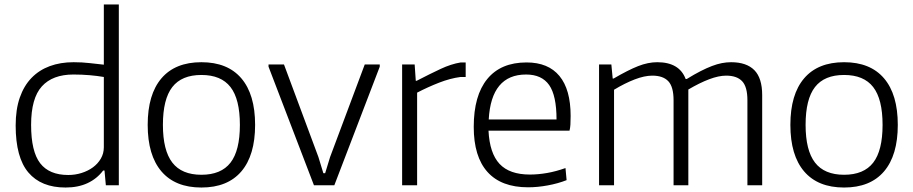

<svg xmlns="http://www.w3.org/2000/svg" viewBox="-20 -828 4082 858"><path d="M273 10Q164 10 107 -57Q50 -124 50 -267Q50 -339 68.5 -392Q87 -445 121 -480Q155 -515 202.5 -532.5Q250 -550 309 -550Q347 -550 381 -546Q415 -542 444 -539V-808H511V0H453L447 -66H441Q413 -29 371 -9.5Q329 10 273 10ZM285 -46Q316 -46 344.5 -55Q373 -64 395 -80Q417 -96 430.5 -119Q444 -142 444 -170V-484Q415 -489 380.5 -492Q346 -495 308 -495Q215 -495 167 -442Q119 -389 119 -270Q119 -151 159.5 -98.5Q200 -46 285 -46Z M880 10Q763 10 701.5 -62Q640 -134 640 -270Q640 -406 701.5 -478Q763 -550 880 -550Q997 -550 1058.5 -478Q1120 -406 1120 -270Q1120 -134 1058.5 -62Q997 10 880 10ZM880 -47Q968 -47 1010 -101Q1052 -155 1052 -270Q1052 -385 1010 -439Q968 -493 880 -493Q792 -493 750 -439Q708 -385 708 -270Q708 -156 750 -101.5Q792 -47 880 -47Z M1180 -530V-540H1249L1403 -126L1425 -54H1433L1455 -126L1610 -540H1677V-530L1474 0H1383Z M1777 -540H1833L1838 -467H1842Q1902 -498 1949 -520Q1996 -542 2039 -549H2061V-484H2038Q1992 -478 1942 -458.5Q1892 -439 1844 -414V0H1777Z M2340 9Q2220 9 2158.5 -59.5Q2097 -128 2097 -261Q2097 -401 2157.5 -475Q2218 -549 2333 -549Q2430 -549 2480 -488.5Q2530 -428 2530 -310Q2530 -287 2529 -271Q2528 -255 2525 -244H2163Q2168 -143 2212.5 -95.5Q2257 -48 2348 -48Q2385 -48 2425 -55Q2465 -62 2507 -77L2512 -23Q2474 -8 2428 0.5Q2382 9 2340 9ZM2331 -495Q2175 -495 2164 -294H2467Q2467 -401 2434 -448Q2401 -495 2331 -495Z M2657 -540H2712L2718 -477H2722Q2787 -515 2831.5 -532.5Q2876 -550 2917 -550Q3016 -550 3044 -475H3049Q3083 -496 3110.5 -510Q3138 -524 3161.5 -533Q3185 -542 3206 -546Q3227 -550 3247 -550Q3316 -550 3351 -514.5Q3386 -479 3386 -403V0H3320V-380Q3320 -440 3296.5 -465Q3273 -490 3225 -490Q3192 -490 3149.5 -474Q3107 -458 3056 -428V0H2990V-380Q2990 -440 2966.5 -465Q2943 -490 2895 -490Q2860 -490 2816 -473Q2772 -456 2724 -427V0H2657Z M3752 10Q3635 10 3573.5 -62Q3512 -134 3512 -270Q3512 -406 3573.5 -478Q3635 -550 3752 -550Q3869 -550 3930.5 -478Q3992 -406 3992 -270Q3992 -134 3930.5 -62Q3869 10 3752 10ZM3752 -47Q3840 -47 3882 -101Q3924 -155 3924 -270Q3924 -385 3882 -439Q3840 -493 3752 -493Q3664 -493 3622 -439Q3580 -385 3580 -270Q3580 -156 3622 -101.5Q3664 -47 3752 -47Z"/></svg>

Font: Encode Sans Normal
Style: Light
Weight: 300
Designer: Pablo Impallari, Andres Torresi
Foundry: Pablo Impallari, Andres Torresi
Version: Version 1.000; ttfautohint (v1.00) -l 8 -r 50 -G 200 -x 14 -